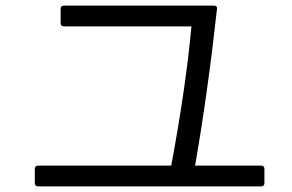

<svg xmlns="http://www.w3.org/2000/svg" viewBox="-20 -704 1040 684"><path d="M116 -114H590Q642 -392 662 -610H208Q196 -610 196 -622V-672Q196 -684 208 -684H741Q755 -684 753 -672Q720 -372 675 -114H910Q922 -114 922 -102V-52Q922 -40 910 -40H116Q104 -40 104 -52V-102Q104 -114 116 -114Z"/></svg>

Font: LINE Seed JP_TTF Regular
Style: Regular
Weight: 400
Designer: LINE & Fontrix & Fontworks
Version: Version 1.002